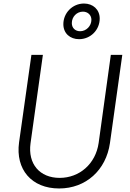

<svg xmlns="http://www.w3.org/2000/svg" viewBox="-20 -1056 736 1088"><path d="M315 12C467 12 581 -92 603 -245L673 -745H608L539 -246C522 -127 430 -48 318 -48C205 -48 137 -127 153 -244L223 -745H158L88 -249C67 -96 159 12 315 12ZM339 -919C339 -866 378 -834 428 -834C493 -834 545 -886 545 -951C545 -1002 507 -1036 456 -1036C391 -1036 339 -983 339 -919ZM387 -925C387 -961 415 -990 450 -990C477 -990 498 -971 498 -944C498 -909 469 -879 434 -879C407 -879 387 -897 387 -925Z"/></svg>

Font: Mluvka Light
Style: Italic
Weight: 300
Italic angle: -8°
Designer: Modified by Jiří Krblich, Original typeface by Gumpita Rahayu
Foundry: Gumpita Rahayu & Jiří Krblich
Version: Version 2.000;Glyphs 3.1.1 (3134)